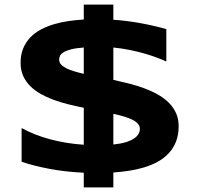

<svg xmlns="http://www.w3.org/2000/svg" viewBox="-20 -754 869 837"><path d="M345.2 -1Q264.6 -4.9 196 -17.8Q127.4 -30.8 74.2 -48.8V-195.8Q128.9 -165.5 197.8 -147Q266.6 -128.4 345.2 -123V-284.2Q311.5 -291 277.8 -299.3Q244.1 -307.6 213.6 -318.8Q183.1 -330.1 156.7 -345Q130.4 -359.9 111.1 -379.4Q91.8 -398.9 80.8 -423.6Q69.8 -448.2 69.8 -480Q69.8 -516.1 81.3 -543.5Q92.8 -570.8 112.5 -591.3Q132.3 -611.8 158.9 -625.7Q185.5 -639.6 216.3 -648.7Q247.1 -657.7 280 -662.4Q313 -667 345.2 -668.9V-733.9H474.1V-668Q536.1 -663.6 596.4 -652.3Q656.7 -641.1 705.1 -627V-485.8Q689.5 -493.2 665.5 -502.2Q641.6 -511.2 611.8 -520Q582 -528.8 547.1 -535.9Q512.2 -543 474.1 -546.9V-405.8Q508.3 -398.4 543 -389.6Q577.6 -380.9 609.1 -369.1Q640.6 -357.4 668 -342Q695.3 -326.7 715.6 -306.6Q735.8 -286.6 747.3 -261.2Q758.8 -235.8 758.8 -204.1Q758.8 -165.5 747.1 -136.2Q735.4 -106.9 714.8 -85.2Q694.3 -63.5 667 -48.6Q639.6 -33.7 607.9 -24.2Q576.2 -14.6 542 -9.5Q507.8 -4.4 474.1 -2V63H345.2ZM589.8 -191.9Q589.8 -204.6 581.1 -214.6Q572.3 -224.6 556.9 -232.2Q541.5 -239.7 520.3 -246.1Q499 -252.4 474.1 -257.8V-124Q507.3 -127.4 529.5 -134.5Q551.8 -141.6 565.2 -150.9Q578.6 -160.2 584.2 -170.7Q589.8 -181.2 589.8 -191.9ZM237.8 -494.1Q237.8 -482.4 245.6 -473.4Q253.4 -464.4 267.8 -457Q282.2 -449.7 302 -443.6Q321.8 -437.5 345.2 -432.1V-546.9Q310.5 -544.4 289.6 -538.8Q268.6 -533.2 257.1 -526.1Q245.6 -519 241.7 -510.7Q237.8 -502.4 237.8 -494.1Z"/></svg>

Font: Syncopate
Style: Bold
Weight: 700
Designer: Astigmatic (AOETI)
Foundry: Astigmatic (AOETI)
Version: Version 1.001 2011